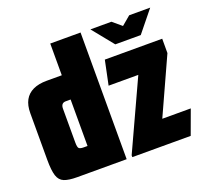

<svg xmlns="http://www.w3.org/2000/svg" viewBox="-111 -760 959 893"><g transform="rotate(-20 369.0 -313.5)"><path d="M419 -625H523L567 -588L611 -625H715L630 -520H504ZM126 0Q85 0 62.5 -9Q40 -18 31.5 -44.5Q23 -71 23 -123V-354Q23 -393 37 -418.5Q51 -444 78.5 -457Q106 -470 146 -470H221V-627H371V0ZM221 -120V-350H197Q185 -350 179 -343Q173 -336 173 -322V-155Q173 -130 179.5 -125Q186 -120 202 -120ZM399 -9 556 -350H409L434 -470H718V-399L591 -120H732L688 0H399Z"/></g></svg>

Font: Smooch Sans Thin Black
Style: Regular
Weight: 900
Version: Version 1.010